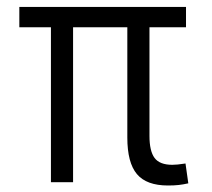

<svg xmlns="http://www.w3.org/2000/svg" viewBox="-20 -538 626 567"><path d="M476.1 9.8Q412.6 9.8 384.3 -23.9Q356 -57.6 356 -131.8V-457.5H195.8V0H130.4V-457.5H37.1V-517.6H529.3V-457.5H421.4V-136.7Q421.4 -91.8 436.5 -71.5Q451.7 -51.3 488.8 -51.3Q495.6 -51.3 504.9 -52.2Q514.2 -53.2 527.8 -55.2L536.1 3.4Q521 6.8 507.6 8.3Q494.1 9.8 476.1 9.8Z"/></svg>

Font: Cascadia Code NF Light
Style: Regular
Weight: 300
Monospace: yes
Designer: Aaron Bell
Foundry: Saja Typeworks
Version: Version 2404.023; ttfautohint (v1.8.4)